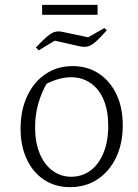

<svg xmlns="http://www.w3.org/2000/svg" viewBox="-20 -765 570 793"><path d="M269 8Q208 8 162 -22.5Q116 -53 90.5 -107.5Q65 -162 65 -233Q65 -310 92.5 -368.5Q120 -427 168.5 -459.5Q217 -492 280 -492Q342 -492 388.5 -461Q435 -430 461 -375.5Q487 -321 487 -248Q487 -172 459.5 -114.5Q432 -57 383 -24.5Q334 8 269 8ZM274 -35Q319 -35 353.5 -60.5Q388 -86 407.5 -133.5Q427 -181 427 -245Q427 -308 408 -353Q389 -398 354 -422Q319 -446 273 -446Q245 -446 213.5 -436Q182 -426 148 -406L179 -431Q152 -386 138.5 -338.5Q125 -291 125 -239Q125 -177 144 -131Q163 -85 197 -60Q231 -35 274 -35ZM140 -557 128 -569Q158 -600 175 -614.5Q192 -629 205.5 -633Q219 -637 235 -634L344 -611L411 -649L421 -640Q392 -607 374.5 -592Q357 -577 344 -573.5Q331 -570 313 -573L206 -597ZM154 -704V-745H383V-704Z"/></svg>

Font: Piazzolla Thin ExtraLight
Style: Regular
Weight: 250
Version: Version 2.005